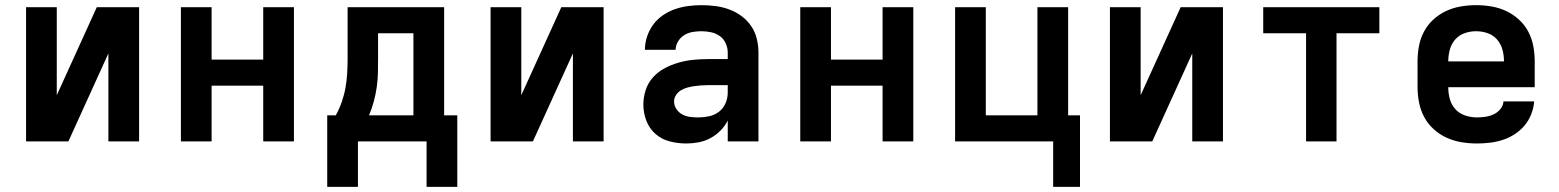

<svg xmlns="http://www.w3.org/2000/svg" viewBox="-20 -548 6040 744"><path d="M81 0V-520H200V-179L355 -520H519V0H400V-341L245 0Z M681 0V-520H800V-317H1000V-520H1119V0H1000V-216H800V0Z M1248 176V-101H1281Q1295 -126 1304.5 -153.5Q1314 -181 1319 -209.5Q1324 -238 1325.5 -267Q1327 -296 1327 -325V-520H1701V-101H1752V176H1633V0H1367V176ZM1410 -101H1582V-419H1445V-325Q1445 -296 1444.5 -267.5Q1444 -239 1440 -211Q1436 -183 1428.5 -155Q1421 -127 1410 -101Z M1881 0V-520H2000V-179L2155 -520H2319V0H2200V-341L2045 0Z M2639 8Q2607 8 2575.5 0Q2544 -8 2520 -29Q2496 -50 2484.5 -80.5Q2473 -111 2473 -143Q2473 -171 2482 -199Q2491 -227 2510.5 -248.5Q2530 -270 2555.5 -283.5Q2581 -297 2608.5 -305Q2636 -313 2664.5 -316Q2693 -319 2722 -319H2800V-344Q2800 -363 2792 -380.5Q2784 -398 2769 -408.5Q2754 -419 2735.5 -423Q2717 -427 2698 -427Q2681 -427 2663.5 -424Q2646 -421 2631.5 -412Q2617 -403 2607.5 -387.5Q2598 -372 2598 -355H2479Q2479 -381 2487.5 -406.5Q2496 -432 2511.5 -453Q2527 -474 2549 -489Q2571 -504 2595.5 -512.5Q2620 -521 2646 -524.5Q2672 -528 2698 -528Q2725 -528 2752.5 -524.5Q2780 -521 2805.5 -511.5Q2831 -502 2853 -486Q2875 -470 2890.5 -447.5Q2906 -425 2912.5 -398Q2919 -371 2919 -344V0H2800V-81Q2789 -59 2771.5 -41.5Q2754 -24 2732.5 -12.5Q2711 -1 2687 3.5Q2663 8 2639 8ZM2686 -93Q2707 -93 2728 -97.5Q2749 -102 2766 -115Q2783 -128 2791.5 -148Q2800 -168 2800 -189V-218H2722Q2709 -218 2695.5 -217Q2682 -216 2669 -214Q2656 -212 2643 -208.5Q2630 -205 2618.5 -198Q2607 -191 2599.5 -179.5Q2592 -168 2592 -155Q2592 -139 2601 -125.5Q2610 -112 2624 -104.5Q2638 -97 2654 -95Q2670 -93 2686 -93Z M3081 0V-520H3200V-317H3400V-520H3519V0H3400V-216H3200V0Z M4061 176V0H3681V-520H3800V-101H4000V-520H4119V-101H4165V176Z M4281 0V-520H4400V-179L4555 -520H4719V0H4600V-341L4445 0Z M5041 0V-419H4875V-520H5325V-419H5159V0Z M5703 8Q5673 8 5643 3Q5613 -2 5585.5 -14.5Q5558 -27 5535.5 -47.5Q5513 -68 5499 -94Q5485 -120 5479 -150Q5473 -180 5473 -210V-310Q5473 -340 5478.5 -369.5Q5484 -399 5498 -425.5Q5512 -452 5534.5 -472.5Q5557 -493 5584 -505.5Q5611 -518 5640.5 -523Q5670 -528 5700 -528Q5730 -528 5759.5 -523Q5789 -518 5816 -505.5Q5843 -493 5865.5 -472.5Q5888 -452 5902 -425.5Q5916 -399 5921.5 -369.5Q5927 -340 5927 -310V-210H5592Q5592 -187 5598 -164.5Q5604 -142 5619.5 -125Q5635 -108 5657.5 -100.5Q5680 -93 5703 -93Q5719 -93 5736 -95.5Q5753 -98 5768 -105Q5783 -112 5794 -125.5Q5805 -139 5806 -155H5925Q5923 -130 5913.5 -105.5Q5904 -81 5887.5 -61.5Q5871 -42 5849.5 -28Q5828 -14 5803.5 -6Q5779 2 5753.5 5Q5728 8 5703 8ZM5592 -310H5808Q5808 -333 5802 -355.5Q5796 -378 5781 -395Q5766 -412 5744.5 -419.5Q5723 -427 5700 -427Q5677 -427 5655.5 -419.5Q5634 -412 5619 -395Q5604 -378 5598 -355.5Q5592 -333 5592 -310Z"/></svg>

Font: Iosevka Aile
Style: Bold
Weight: 700
Designer: Belleve Invis
Foundry: Belleve Invis
Version: Version 28.0.1; ttfautohint (v1.8.4)